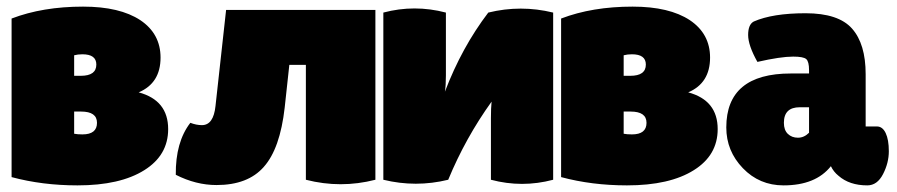

<svg xmlns="http://www.w3.org/2000/svg" viewBox="-20 -550 2709 580"><path d="M15 -15V-494Q109 -530 231 -530Q342 -530 404 -489Q465 -448 465 -376Q465 -299 399 -271Q488 -247 488 -160Q488 -81 416 -36Q343 10 214 10Q108 10 15 -15ZM224 -321Q271 -321 271 -355Q271 -386 229 -386Q215 -386 204 -383V-321ZM273 -179Q273 -213 225 -213H204V-146Q214 -144 229 -144Q273 -144 273 -179Z M1114 -7Q1009 20 904 -7V-354H854L840 -225Q826 -101 777 -46Q729 9 634 9Q572 9 511 -22Q510 -121 555 -179Q573 -172 590 -172Q625 -172 631 -230L663 -520H1114Z M1651 -7Q1557 18 1463 -7V-193Q1463 -224 1465 -243Q1386 -133 1334 -7Q1236 17 1138 -7V-512Q1232 -537 1327 -512V-322Q1327 -292 1324 -273Q1375 -407 1455 -512Q1553 -536 1651 -512Z M1675 -15V-494Q1769 -530 1891 -530Q2002 -530 2064 -489Q2125 -448 2125 -376Q2125 -299 2059 -271Q2148 -247 2148 -160Q2148 -81 2076 -36Q2003 10 1874 10Q1768 10 1675 -15ZM1884 -321Q1931 -321 1931 -355Q1931 -386 1889 -386Q1875 -386 1864 -383V-321ZM1933 -179Q1933 -213 1885 -213H1864V-146Q1874 -144 1889 -144Q1933 -144 1933 -179Z M2268 -363Q2240 -413 2240 -444.5Q2240 -476 2257 -485Q2314 -510 2413.5 -510Q2513 -510 2554 -463.5Q2595 -417 2595 -326V-168H2629Q2646 -168 2655.5 -148Q2665 -128 2665 -93Q2665 -58 2647.5 -24Q2630 10 2600 10Q2546 10 2513 -19Q2498 -31 2490 -48Q2444 10 2347 10Q2274 10 2224 -42Q2174 -94 2174 -165Q2174 -328 2369 -328H2424V-338Q2424 -364 2415.5 -371.5Q2407 -379 2376 -379Q2338 -379 2268 -363ZM2348 -179Q2348 -157 2360 -145.5Q2372 -134 2390.5 -134Q2409 -134 2424 -149V-226H2396Q2348 -226 2348 -179Z"/></svg>

Font: Lilita One Rus
Style: Regular
Weight: 400
Designer: Juan Montoreano
Foundry: Juan Montoreano
Version: Version 1.002